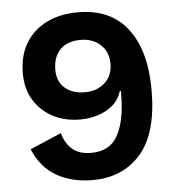

<svg xmlns="http://www.w3.org/2000/svg" viewBox="-50 -717 717 775"><g transform="rotate(-5 308.5 -330.0)"><path d="M294 -670Q426 -670 494.5 -580.5Q563 -491 563 -332Q563 -157 490 -73.5Q417 10 295 10Q210 10 148 -26Q86 -62 56 -136L183 -190Q194 -149 221.5 -124.5Q249 -100 298 -100Q375 -100 407 -160Q439 -220 439 -325V-339H435Q424 -303 397.5 -281Q371 -259 337 -248.5Q303 -238 267 -238Q204 -238 155.5 -263.5Q107 -289 79 -335Q51 -381 51 -444Q51 -514 81 -564.5Q111 -615 165.5 -642.5Q220 -670 294 -670ZM295 -558Q241 -558 212 -528.5Q183 -499 183 -446Q183 -399 213.5 -372.5Q244 -346 295 -346Q344 -346 375.5 -375Q407 -404 407 -451Q407 -500 375.5 -529Q344 -558 295 -558Z"/></g></svg>

Font: Work Sans SemiBold
Style: Regular
Weight: 600
Designer: Wei Huang
Foundry: Wei Huang
Version: Version 2.010; ttfautohint (v1.8.3)